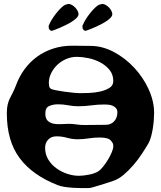

<svg xmlns="http://www.w3.org/2000/svg" viewBox="-20 -949 825 983"><path d="M349 -715 443 -714Q504 -714 562.5 -683Q621 -652 667 -602.5Q713 -553 741 -492Q769 -431 769 -371Q769 -356 767.5 -335Q766 -314 762.5 -292Q759 -270 753.5 -250Q748 -230 741 -217Q727 -193 707.5 -163Q688 -133 664 -105Q640 -77 613.5 -54.5Q587 -32 560 -23Q551 -20 533 -14Q515 -8 495 -2Q475 4 458 9Q441 14 434 14Q417 14 396 14Q375 14 353.5 12.5Q332 11 311.5 8Q291 5 276 -1Q147 -51 81 -139Q15 -227 15 -369Q15 -395 19 -412.5Q23 -430 30 -444.5Q37 -459 45 -474Q53 -489 61 -510Q78 -557 106 -595Q134 -633 171 -659.5Q208 -686 253 -700.5Q298 -715 349 -715ZM230 -524Q230 -517 231.5 -508.5Q233 -500 240 -495Q245 -491 266 -487Q287 -483 311 -479.5Q335 -476 357.5 -474Q380 -472 388 -472Q405 -472 434 -473Q463 -474 491 -480Q519 -486 539.5 -498.5Q560 -511 560 -534Q560 -568 540.5 -591.5Q521 -615 492.5 -630Q464 -645 431.5 -651.5Q399 -658 373 -658Q346 -658 320.5 -647.5Q295 -637 275 -618.5Q255 -600 242.5 -575.5Q230 -551 230 -524ZM212 -368Q212 -342 224.5 -330.5Q237 -319 255 -315.5Q273 -312 293.5 -313.5Q314 -315 331 -315Q351 -315 371 -312Q391 -309 411 -309L521 -310Q548 -310 564.5 -328Q581 -346 581 -374Q581 -387 574 -395Q567 -403 557 -407.5Q547 -412 535.5 -413Q524 -414 514 -414Q480 -414 447 -409.5Q414 -405 381 -405Q355 -405 329 -410Q303 -415 277 -415Q253 -415 232.5 -406.5Q212 -398 212 -368ZM211 -192Q211 -159 227 -132.5Q243 -106 268.5 -87.5Q294 -69 324.5 -59Q355 -49 384 -49Q406 -49 436.5 -55Q467 -61 485 -73Q495 -80 508 -96Q521 -112 532.5 -131Q544 -150 552 -169Q560 -188 560 -200L559 -212Q548 -235 531 -240Q514 -245 491 -245Q462 -245 434 -240.5Q406 -236 377 -236Q350 -236 323.5 -243.5Q297 -251 269 -251Q243 -251 227 -234.5Q211 -218 211 -192ZM330 -929Q339 -929 348.5 -923.5Q358 -918 365.5 -910Q373 -902 377.5 -893Q382 -884 382 -877Q382 -867 372 -857Q362 -847 347 -837.5Q332 -828 314 -819.5Q296 -811 281 -804.5Q266 -798 255.5 -794.5Q245 -791 245 -791Q240 -791 236 -795Q232 -799 230 -803L229 -817Q239 -841 253 -861Q267 -881 280 -895.5Q293 -910 303.5 -918Q314 -926 319 -926Q322 -926 324.5 -927.5Q327 -929 330 -929ZM503 -929Q512 -929 521.5 -923.5Q531 -918 538.5 -910Q546 -902 550.5 -893Q555 -884 555 -877Q555 -867 545 -857Q535 -847 520 -837.5Q505 -828 487 -819.5Q469 -811 454 -804.5Q439 -798 428.5 -794.5Q418 -791 418 -791Q413 -791 409 -795Q405 -799 403 -803L402 -817Q412 -841 426 -861Q440 -881 453 -895.5Q466 -910 476.5 -918Q487 -926 492 -926Q495 -926 497.5 -927.5Q500 -929 503 -929Z"/></svg>

Font: CAT Altenglisch
Style: Regular
Weight: 400
Designer: Peter Wiegel
Foundry: Peter Wiegel, CAT Fonts
Version: Version 1.000